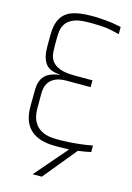

<svg xmlns="http://www.w3.org/2000/svg" viewBox="-149 -913 803 1170"><g transform="rotate(15 253.0 -327.5)"><path d="M238 185H180L352 -14V-19Q336 -18 321.5 -17.5Q307 -17 293 -17Q286 -17 279.5 -17Q273 -17 266 -17Q164 -17 111.5 -65.5Q59 -114 60 -215L61 -317Q62 -359 76.5 -385Q91 -411 118 -424.5Q145 -438 181 -442V-445Q117 -448 91 -484Q65 -520 65 -588V-658Q65 -732 89.5 -771Q114 -810 160.5 -825Q207 -840 274 -840H308Q347 -838 368.5 -836Q390 -834 410.5 -831Q431 -828 466 -821V-775Q405 -791 368 -794Q331 -797 296 -797H270Q209 -797 176 -782.5Q143 -768 128.5 -746Q114 -724 111 -700Q108 -676 108 -656V-599Q108 -580 110.5 -556Q113 -532 127.5 -511Q142 -490 176 -476Q210 -462 274 -462H384V-419H234Q190 -419 164 -407Q138 -395 125 -377Q112 -359 108 -340Q104 -321 104 -307V-238Q104 -226 104 -204.5Q104 -183 110 -158Q116 -133 132.5 -110.5Q149 -88 181 -73.5Q213 -59 266 -59H293Q310 -59 343 -61Q376 -63 415.5 -67.5Q455 -72 490 -79V-38Q473 -34 452.5 -30.5Q432 -27 409 -24Z"/></g></svg>

Font: Matangi Light
Style: Regular
Weight: 300
Designer: Prashant Pant
Foundry: The Graphic Ant
Version: Version 3.002